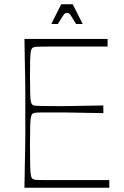

<svg xmlns="http://www.w3.org/2000/svg" viewBox="-20 -883 584 903"><path d="M95 0Q96 -72 97 -118Q98 -164 98.5 -194.5Q99 -225 99 -247.5Q99 -270 99 -293.5Q99 -317 99 -350Q99 -383 99 -406.5Q99 -430 99 -452.5Q99 -475 98.5 -505.5Q98 -536 97 -582Q96 -628 95 -700H486V-664Q468 -664 445.5 -664Q423 -664 397 -664Q371 -664 343.5 -664Q316 -664 288 -664Q236 -664 206 -664Q176 -664 161.5 -663.5Q147 -663 141.5 -661.5Q136 -660 133 -658Q128 -654 125.5 -644Q123 -634 122 -607Q121 -580 121 -524Q121 -469 122 -441.5Q123 -414 125.5 -404Q128 -394 133 -390Q137 -387 144.5 -386Q152 -385 174 -384.5Q196 -384 241 -384Q268 -384 285 -384Q302 -384 322 -384.5Q342 -385 375 -385.5Q408 -386 466 -387V-351Q408 -352 375 -352.5Q342 -353 322 -353.5Q302 -354 285 -354Q268 -354 241 -354Q196 -354 174 -354Q152 -354 144.5 -352.5Q137 -351 133 -348Q128 -344 125.5 -333Q123 -322 122 -291Q121 -260 121 -195Q121 -130 122 -99Q123 -68 125.5 -57Q128 -46 133 -42Q136 -40 141.5 -38.5Q147 -37 161.5 -36.5Q176 -36 206 -36Q236 -36 288 -36Q317 -36 345.5 -36Q374 -36 400 -36Q426 -36 450 -36Q474 -36 494 -36V0ZM221 -770 268 -863H322L369 -770H338Q322 -796 315 -807Q308 -818 304.5 -820Q301 -822 295 -822Q290 -822 286 -820Q282 -818 275 -807Q268 -796 252 -770Z"/></svg>

Font: Ojuju ExtraLight
Style: Regular
Weight: 200
Designer: Chisaokwu Joboson, Mirko Velimirovic
Foundry: Udi Foundry
Version: Version 1.000